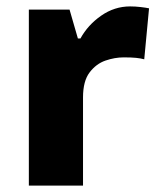

<svg xmlns="http://www.w3.org/2000/svg" viewBox="-20 -579 497 599"><path d="M386 -559Q402 -559 419 -557Q436 -555 445 -553L430 -394Q419 -397 404.5 -398.5Q390 -400 366 -400Q338 -400 309 -390Q280 -380 259.5 -353Q239 -326 239 -275V0H70V-549H197L223 -459H231Q254 -501 295.5 -530Q337 -559 386 -559Z"/></svg>

Font: Noto Sans Georgian ExtraBold
Style: Regular
Weight: 800
Designer: Monotype Design Team, Akaki Razmadze
Foundry: Google LLC
Version: Version 2.005; ttfautohint (v1.8.4.7-5d5b)